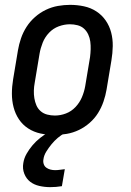

<svg xmlns="http://www.w3.org/2000/svg" viewBox="-20 -548 540 791"><path d="M204 8Q175 8 147 2Q119 -4 96 -19Q73 -34 58 -56.5Q43 -79 36 -106Q29 -133 29 -162Q29 -191 34 -221L54 -341Q58 -365 66.5 -390Q75 -415 89.5 -437.5Q104 -460 124.5 -478Q145 -496 169 -507.5Q193 -519 218.5 -523.5Q244 -528 269 -528Q298 -528 326 -522Q354 -516 377 -501Q400 -486 415.5 -463.5Q431 -441 438 -414Q445 -387 444.5 -358Q444 -329 439 -299L419 -179Q415 -155 406.5 -130Q398 -105 384 -82.5Q370 -60 349.5 -42Q329 -24 305 -12.5Q281 -1 255 3.5Q229 8 204 8ZM206 -72Q229 -72 251.5 -80.5Q274 -89 291 -107Q308 -125 317.5 -147.5Q327 -170 331 -193L351 -313Q353 -329 353.5 -345Q354 -361 352 -376.5Q350 -392 343.5 -406Q337 -420 326 -430Q315 -440 299.5 -444Q284 -448 268 -448Q245 -448 222 -439.5Q199 -431 182 -413Q165 -395 156 -372.5Q147 -350 143 -327L123 -207Q120 -191 119.5 -175Q119 -159 121.5 -143.5Q124 -128 130 -114Q136 -100 147.5 -90Q159 -80 174.5 -76Q190 -72 206 -72ZM187 223Q164 223 142 218Q120 213 104 200.5Q88 188 80 167.5Q72 147 76 124Q79 104 89.5 85.5Q100 67 114 50.5Q128 34 145 20.5Q162 7 180 -3L189 -8H249L248 0Q232 8 218 20Q204 32 192.5 46Q181 60 171 76Q161 92 159 108Q157 118 160 127.5Q163 137 170.5 142.5Q178 148 187.5 150.5Q197 153 207 153Q217 153 227 151.5Q237 150 247 149L235 219Q223 221 211 222Q199 223 187 223Z"/></svg>

Font: Iosevka Curly Medium
Style: Italic
Weight: 500
Italic angle: -9°
Monospace: yes
Designer: Belleve Invis
Foundry: Belleve Invis
Version: Version 22.1.2; ttfautohint (v1.8.4)